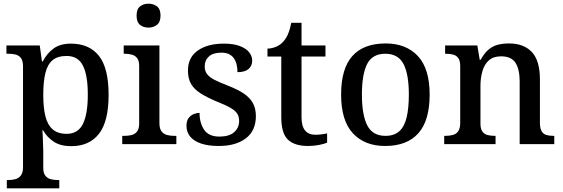

<svg xmlns="http://www.w3.org/2000/svg" viewBox="-20 -783 3058 1043"><path d="M17 240V195H26Q47 195 64.5 190Q82 185 93.5 170Q105 155 105 125V-422Q105 -453 94 -467.5Q83 -482 65.5 -486.5Q48 -491 27 -491H15V-536H196L208 -449H212Q235 -493 271 -519.5Q307 -546 365 -546Q465 -546 517.5 -479.5Q570 -413 570 -268Q570 -123 517.5 -56Q465 11 367 11Q309 11 272.5 -13Q236 -37 214 -75H210Q212 -58 212.5 -36Q213 -14 214 6Q215 26 215 40V129Q215 157 226.5 171.5Q238 186 256 190.5Q274 195 294 195H302V240ZM342 -56Q404 -56 430.5 -110Q457 -164 457 -269Q457 -374 430.5 -426.5Q404 -479 342 -479Q293 -479 265.5 -456Q238 -433 226.5 -386Q215 -339 215 -268Q215 -199 226.5 -152Q238 -105 266 -80.5Q294 -56 342 -56Z M644 0V-45H657Q677 -45 695 -49.5Q713 -54 724.5 -68.5Q736 -83 736 -111V-425Q736 -454 724.5 -468Q713 -482 695 -486.5Q677 -491 657 -491H652V-536H846V-115Q846 -85 857 -70Q868 -55 886.5 -50Q905 -45 925 -45H938V0ZM787 -633Q759 -633 740.5 -648Q722 -663 722 -698Q722 -734 741 -748.5Q760 -763 787 -763Q813 -763 832.5 -748.5Q852 -734 852 -698Q852 -663 832.5 -648Q813 -633 787 -633Z M1168 10Q1112 10 1073 -3Q1034 -16 1013.5 -40.5Q993 -65 993 -99Q993 -128 1005.5 -143Q1018 -158 1034.5 -164Q1051 -170 1064 -170Q1064 -115 1089 -78Q1114 -41 1172 -41Q1225 -41 1252 -65Q1279 -89 1279 -126Q1279 -150 1268.5 -166Q1258 -182 1231.5 -197.5Q1205 -213 1156 -232Q1104 -254 1069.5 -276Q1035 -298 1018 -327Q1001 -356 1001 -400Q1001 -471 1054.5 -508.5Q1108 -546 1196 -546Q1248 -546 1282.5 -533Q1317 -520 1333.5 -499Q1350 -478 1350 -454Q1350 -425 1330 -408Q1310 -391 1270 -391Q1270 -441 1248.5 -469Q1227 -497 1183 -497Q1138 -497 1115 -476.5Q1092 -456 1092 -422Q1092 -398 1104.5 -381Q1117 -364 1145 -349.5Q1173 -335 1220 -317Q1271 -297 1304 -275Q1337 -253 1353.5 -223.5Q1370 -194 1370 -152Q1370 -73 1315.5 -31.5Q1261 10 1168 10Z M1654 10Q1580 10 1544 -24.5Q1508 -59 1508 -146V-476H1433V-519Q1454 -519 1477 -528Q1500 -537 1516 -554Q1533 -571 1544 -596.5Q1555 -622 1562 -659H1618V-536H1748V-476H1618V-146Q1618 -97 1637.5 -74Q1657 -51 1692 -51Q1710 -51 1725.5 -53Q1741 -55 1757 -58V-8Q1744 -2 1715 4Q1686 10 1654 10Z M2072 10Q1961 10 1897 -59Q1833 -128 1833 -269Q1833 -410 1894 -478.5Q1955 -547 2075 -547Q2186 -547 2250 -478.5Q2314 -410 2314 -269Q2314 -128 2252.5 -59Q2191 10 2072 10ZM2074 -45Q2121 -45 2149 -70Q2177 -95 2189 -145.5Q2201 -196 2201 -269Q2201 -380 2172 -435.5Q2143 -491 2073 -491Q2003 -491 1974.5 -435.5Q1946 -380 1946 -269Q1946 -159 1975 -102Q2004 -45 2074 -45Z M2393 0V-45H2399Q2422 -45 2440.5 -50Q2459 -55 2469.5 -70.5Q2480 -86 2480 -116V-424Q2480 -453 2469.5 -467.5Q2459 -482 2441.5 -486.5Q2424 -491 2402 -491H2398V-536H2573L2586 -458H2591Q2612 -496 2635.5 -515Q2659 -534 2686.5 -540.5Q2714 -547 2746 -547Q2825 -547 2869 -500.5Q2913 -454 2913 -352V-117Q2913 -86 2922 -70.5Q2931 -55 2947.5 -50Q2964 -45 2986 -45H2991V0H2803V-341Q2803 -406 2780.5 -441.5Q2758 -477 2702 -477Q2660 -477 2635.5 -455Q2611 -433 2600.5 -396Q2590 -359 2590 -317V-111Q2590 -83 2600.5 -68.5Q2611 -54 2628.5 -49.5Q2646 -45 2668 -45H2672V0Z"/></svg>

Font: Noto Serif Thai Medium
Style: Regular
Weight: 500
Version: Version 2.001